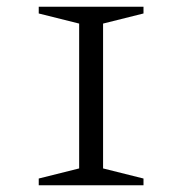

<svg xmlns="http://www.w3.org/2000/svg" viewBox="-20 -550 540 570"><path d="M95 0V-20L215 -50V-480L95 -510V-530H406V-510L286 -480V-50L406 -20V0Z"/></svg>

Font: Spectral SC Light
Style: Regular
Weight: 300
Designer: Jean-Baptiste Levee
Foundry: Production Type
Version: Version 2.001